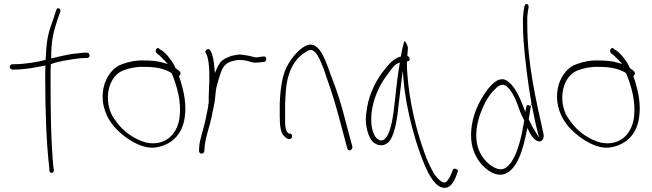

<svg xmlns="http://www.w3.org/2000/svg" viewBox="-20 -760 3157 930"><path d="M47 -449H40C33 -449 27 -442 27 -436C27 -429 34 -423 40 -423H48C103 -423 157 -434 200 -443V-437C199 -420 199 -402 199 -383C199 -235 204 -69 219 56V66C222 83 243 80 241 63L239 53C226 -74 225 -236 225 -383C225 -404 225 -426 226 -446V-449C246 -457 268 -462 290 -466C319 -471 363 -479 392 -479H401C409 -479 414 -484 414 -491C414 -500 409 -505 401 -505H392C386 -505 373 -504 352 -501H351C304 -497 262 -484 228 -477V-483C228 -562 238 -601 257 -661L272 -703C277 -719 258 -727 253 -713L239 -670C218 -612 207 -581 203 -504V-503C202 -494 202 -485 201 -474V-470C159 -459 101 -449 47 -449Z M486 -352C464 -279 486 -209 520 -163C546 -127 589 -92 626 -72C658 -54 703 -37 746 -48C817 -63 866 -115 875 -195C884 -254 870 -317 856 -364L847 -391L849 -394C866 -411 838 -423 830 -430C827 -438 824 -444 820 -450V-451C805 -476 780 -507 760 -518H759L750 -525C740 -535 728 -513 738 -503L747 -496C754 -491 769 -475 780 -464L793 -450L775 -455C746 -464 716 -467 682 -467C641 -469 606 -462 571 -449C531 -436 500 -396 486 -352ZM513 -224C485 -306 515 -398 580 -420C610 -431 645 -438 681 -436C729 -436 772 -430 810 -407L811 -406L816 -395C837 -341 859 -269 850 -193C839 -104 775 -52 690 -69C632 -84 577 -122 541 -174C530 -189 519 -205 513 -224ZM747 -496C747 -496 746 -496 746 -496C746 -496 747 -496 747 -496ZM850 -410Z M944 -30C944 -22 949 -16 955 -16C965 -16 968 -20 970 -29L971 -47C975 -97 995 -145 1005 -193C1010 -225 1020 -257 1022 -286C1024 -308 1026 -332 1032 -351L1040 -379L1050 -410C1061 -442 1080 -458 1106 -464L1118 -467C1133 -471 1151 -470 1169 -467C1188 -464 1204 -454 1222 -457H1223C1232 -457 1246 -458 1252 -460H1260C1274 -463 1273 -490 1257 -486H1250C1241 -484 1232 -484 1223 -482H1222C1217 -482 1213 -483 1209 -484L1193 -488C1186 -490 1179 -491 1172 -492L1151 -495C1133 -498 1116 -492 1100 -489L1085 -483C1079 -480 1072 -478 1067 -474C1048 -463 1039 -448 1029 -425L1021 -406L1019 -427C1016 -462 1012 -491 1000 -514H999C992 -532 969 -516 976 -504H977C980 -496 983 -492 986 -479C993 -451 994 -418 994 -384C994 -370 994 -357 993 -346C993 -327 991 -312 991 -297V-279C991 -273 992 -256 988 -252V-250L989 -249V-247C982 -213 976 -178 967 -145C959 -113 947 -80 945 -50ZM1005 -188Z M1335 -195C1335 -155 1339 -115 1357 -100C1366 -91 1372 -87 1378 -87H1385C1391 -87 1395 -93 1395 -100C1395 -107 1391 -113 1385 -113H1379L1378 -114C1359 -126 1361 -164 1361 -195V-258C1362 -279 1363 -301 1365 -324C1371 -408 1405 -473 1455 -504C1472 -516 1487 -526 1505 -508C1515 -499 1523 -484 1532 -465C1542 -443 1552 -417 1561 -387C1592 -301 1607 -249 1636 -139L1662 -42C1666 -22 1689 -34 1687 -49L1661 -146C1632 -258 1617 -308 1583 -395C1564 -447 1546 -503 1518 -529C1492 -552 1471 -546 1444 -528C1418 -509 1395 -482 1377 -451C1348 -404 1338 -336 1335 -258ZM1455 -504Z M1752 -175C1754 -135 1766 -95 1784 -75C1806 -53 1839 -48 1864 -73C1887 -101 1899 -156 1906 -211C1913 -266 1919 -325 1926 -380L1931 -416L1934 -379C1941 -297 1956 -219 1976 -143C1998 -60 2031 39 2065 96C2083 125 2101 141 2117 147C2157 160 2176 126 2189 94L2197 72C2203 58 2177 53 2174 61V62L2165 84C2160 97 2153 108 2146 116C2140 125 2132 126 2125 122C2112 118 2098 103 2082 81C2068 56 2052 24 2037 -17C1998 -124 1963 -263 1953 -402C1951 -421 1951 -438 1951 -453V-462C1957 -464 1964 -465 1964 -471V-472C1965 -481 1962 -486 1953 -489C1954 -506 1955 -518 1956 -530C1949 -555 1941 -561 1939 -560C1938 -559 1937 -556 1935 -549C1932 -539 1924 -505 1922 -487L1921 -486C1919 -485 1918 -485 1916 -485C1885 -473 1868 -455 1842 -422C1805 -378 1770 -310 1758 -239C1754 -215 1751 -193 1752 -175ZM1783 -235C1795 -301 1827 -363 1862 -406C1879 -428 1890 -450 1917 -457L1915 -445C1902 -375 1896 -291 1886 -215C1881 -179 1865 -72 1822 -80C1816 -81 1808 -86 1802 -93C1776 -124 1774 -184 1783 -235ZM2189 94Z M2263 -134C2256 -64 2275 -11 2306 28C2333 62 2378 97 2424 83C2487 60 2514 -38 2532 -129C2532 -129 2535 -140 2535 -140C2535 -140 2540 -129 2540 -129C2549 -107 2573 -73 2594 -75C2609 -77 2617 -93 2612 -114C2577 -272 2534 -452 2534 -644C2533 -667 2534 -685 2536 -699L2540 -722C2542 -732 2539 -738 2533 -740C2527 -742 2521 -738 2520 -727L2516 -705C2514 -688 2512 -668 2513 -643C2513 -620 2514 -593 2516 -561C2524 -461 2538 -353 2554 -260L2559 -235C2567 -197 2574 -160 2583 -126L2591 -93L2574 -121C2569 -129 2564 -137 2559 -146L2558 -147C2553 -160 2546 -171 2541 -182L2552 -250C2550 -249 2547 -247 2547 -246C2545 -249 2542 -250 2540 -251C2530 -253 2529 -245 2527 -231L2524 -217L2520 -230C2501 -280 2479 -334 2445 -362C2398 -406 2347 -339 2317 -290C2291 -247 2269 -195 2263 -134ZM2293 -53C2279 -107 2291 -166 2307 -210C2323 -254 2348 -302 2379 -329C2394 -346 2414 -358 2435 -341C2454 -325 2474 -289 2484 -261L2501 -215C2506 -202 2514 -188 2519 -177V-175C2508 -106 2490 -27 2461 18V19C2440 50 2416 73 2376 52C2339 35 2304 -8 2293 -53ZM2379 -329C2379 -329 2379 -328 2379 -328C2379 -328 2379 -329 2379 -329ZM2552 -250C2554 -251 2555 -252 2555 -252V-253C2555 -255 2554 -258 2554 -260Z M2687 -352C2665 -279 2687 -209 2721 -163C2747 -127 2790 -92 2827 -72C2859 -54 2904 -37 2947 -48C3018 -63 3067 -115 3076 -195C3085 -254 3071 -317 3057 -364L3048 -391L3050 -394C3067 -411 3039 -423 3031 -430C3028 -438 3025 -444 3021 -450V-451C3006 -476 2981 -507 2961 -518H2960L2951 -525C2941 -535 2929 -513 2939 -503L2948 -496C2955 -491 2970 -475 2981 -464L2994 -450L2976 -455C2947 -464 2917 -467 2883 -467C2842 -469 2807 -462 2772 -449C2732 -436 2701 -396 2687 -352ZM2714 -224C2686 -306 2716 -398 2781 -420C2811 -431 2846 -438 2882 -436C2930 -436 2973 -430 3011 -407L3012 -406L3017 -395C3038 -341 3060 -269 3051 -193C3040 -104 2976 -52 2891 -69C2833 -84 2778 -122 2742 -174C2731 -189 2720 -205 2714 -224ZM2948 -496C2948 -496 2947 -496 2947 -496C2947 -496 2948 -496 2948 -496ZM3051 -410Z"/></svg>

Font: Stray Cat
Style: LtCn
Weight: 300
Version: Version 1.0